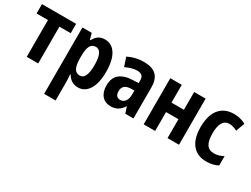

<svg xmlns="http://www.w3.org/2000/svg" viewBox="-62 -1145 2579 1972"><g transform="rotate(30 1227.5 -158.5)"><path d="M147 0V-436H12V-547H417V-436H283V0Z M492 240V-547H602L622 -475H629Q652 -519 682.5 -538Q713 -557 756 -557Q838 -557 884.5 -483.5Q931 -410 931 -273Q931 -138 884 -64Q837 10 758 10Q714 10 682 -10.5Q650 -31 629 -68H623Q625 -41 626.5 -18.5Q628 4 628 21V240ZM714 -105Q793 -105 793 -273Q793 -444 713 -444Q668 -444 648 -406.5Q628 -369 628 -288V-265Q628 -183 648 -144Q668 -105 714 -105Z M1147 10Q1079 10 1041 -34.5Q1003 -79 1003 -155Q1003 -248 1058 -291.5Q1113 -335 1210 -338L1278 -341V-372Q1278 -410 1259.5 -427.5Q1241 -445 1200 -445Q1143 -445 1066 -408L1031 -513Q1117 -557 1219 -557Q1316 -557 1364.5 -511Q1413 -465 1413 -368V0H1316L1292 -73H1289Q1239 10 1147 10ZM1198 -96Q1234 -96 1256 -125Q1278 -154 1278 -205V-253L1236 -252Q1185 -250 1162.5 -228Q1140 -206 1140 -167Q1140 -131 1155.5 -113.5Q1171 -96 1198 -96Z M1534 0V-547H1670V-336H1817V-547H1953V0H1817V-224H1670V0Z M2281 10Q2172 10 2113 -62Q2054 -134 2054 -268Q2054 -411 2115.5 -484Q2177 -557 2286 -557Q2365 -557 2427 -522L2389 -418Q2339 -445 2297 -445Q2192 -445 2192 -271Q2193 -183 2220.5 -142.5Q2248 -102 2307 -102Q2363 -102 2417 -133V-22Q2389 -7 2354.5 1.5Q2320 10 2281 10Z"/></g></svg>

Font: Noto Sans Condensed
Style: Bold
Weight: 700
Width: 3
Designer: Monotype Design Team
Foundry: Monotype Imaging Inc.
Version: Version 2.013; ttfautohint (v1.8.4.7-5d5b)